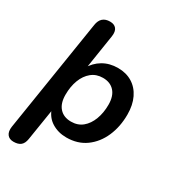

<svg xmlns="http://www.w3.org/2000/svg" viewBox="-212 -830 1025 1135"><g transform="rotate(30 300.0 -262.5)"><path d="M60 188Q31 188 17 169Q3 150 8 116L129 -649Q134 -681 152 -697Q170 -713 201 -713Q230 -713 244 -695.5Q258 -678 253 -643L210 -368L205 -398Q233 -447 277.5 -473Q322 -499 379 -499Q435 -499 476.5 -473.5Q518 -448 541 -400.5Q564 -353 564 -288Q564 -205 534.5 -137.5Q505 -70 450 -30Q395 10 318 10Q262 10 218.5 -17Q175 -44 158 -97H167L131 129Q126 160 109 174Q92 188 60 188ZM295 -85Q341 -85 372.5 -111Q404 -137 421 -182Q438 -227 438 -282Q438 -341 409.5 -372.5Q381 -404 331 -404Q286 -404 254 -378Q222 -352 205 -307.5Q188 -263 188 -207Q188 -148 216.5 -116.5Q245 -85 295 -85Z"/></g></svg>

Font: Nunito ExtraLight
Style: Bold Italic
Weight: 700
Italic angle: -9°
Version: Version 3.602